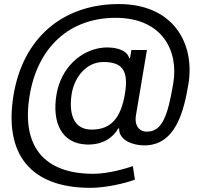

<svg xmlns="http://www.w3.org/2000/svg" viewBox="-20 -720 976 932"><path d="M419 191.8C491.5 191.8 586.6 170.5 634.9 152L625 86.6C598 95.2 511.4 123.6 433.2 123.6C190.3 123.6 83.8 -12.8 123.6 -254.3C161.9 -491.5 318.2 -633.5 541.2 -633.5C767 -633.5 848 -474.4 821 -315.3C794 -153.4 765.6 -81 693.2 -81C650.6 -81 633.5 -116.5 639.2 -156.2L693.2 -477.3H617.9L610.8 -437.5H606.5C602.3 -468.8 551.1 -495.7 478.7 -488.6C370.7 -477.3 275.6 -389.2 254.3 -261.4C231.5 -126.4 278.4 -22.7 400.6 -18.5C481.5 -15.6 531.2 -55.4 554 -96.6H558.2C556.8 -35.5 630.7 -14.2 680.4 -14.2C831 -14.2 872.2 -176.1 894.9 -313.9C926.1 -508.5 822.4 -700.3 556.8 -700.3C282.7 -700.3 90.9 -534.1 45.5 -257.1C-1.4 29.8 129.3 191.8 419 191.8ZM328.1 -265.6C342.3 -348 400.6 -419 481.5 -419C566.8 -419 606.5 -384.9 586.6 -265.6C566.8 -147.7 519.9 -90.9 424.7 -90.9C332.4 -90.9 313.9 -174.7 328.1 -265.6Z"/></svg>

Font: Margiela Sans
Style: Italic
Weight: 400
Italic angle: -9.39999°
Designer: Stefan Endress, Andreas Faust
Version: Version 1.100;FEAKit 1.0